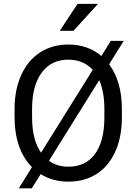

<svg xmlns="http://www.w3.org/2000/svg" viewBox="-20 -958 728 1023"><path d="M629.4 -332.5V-380.9C628.7 -476.6 606.1 -554.9 561.5 -615.7L639.2 -740.2H570.3L520 -659.7C471.8 -700.4 412.9 -720.7 343.3 -720.7C287.3 -720.7 237.5 -706.8 194.1 -679C150.6 -651.1 117 -611 93.3 -558.6C69.5 -506.2 57.6 -445.8 57.6 -377.4V-336.9C57.6 -219.7 88.5 -129.9 150.4 -67.4L80.1 45.4H149.4L196.8 -30.3C239.4 -3.6 288.6 9.8 344.2 9.8C401.5 9.8 451.7 -3.9 494.6 -31.2C537.6 -58.6 570.8 -98.2 594.2 -150.1C617.7 -202.1 629.4 -262.9 629.4 -332.5ZM150.9 -332.5V-384.8C151.9 -464.8 169.4 -527.4 203.4 -572.5C237.4 -617.6 284 -640.1 343.3 -640.1C397.3 -640.1 440.9 -622.1 474.1 -585.9L198.7 -144.5C166.8 -190.4 150.9 -253.1 150.9 -332.5ZM536.1 -378.4V-325.7C535.2 -243.3 518.1 -180.1 484.9 -136C451.7 -91.9 404.8 -69.8 344.2 -69.8C304.9 -69.8 270.3 -80.2 240.7 -101.1L508.8 -531.2C527 -488.6 536.1 -437.7 536.1 -378.4ZM393.1 -937.5 298.8 -793.9H371.6L502.4 -937.5Z"/></svg>

Font: Roboto1
Style: rg
Weight: 400
Designer: Google
Version: Version 2.137; 2017